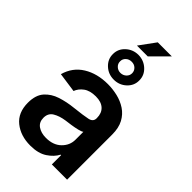

<svg xmlns="http://www.w3.org/2000/svg" viewBox="-280 -1006 1100 1100"><g transform="rotate(45 270.0 -456.5)"><path d="M204.6 11.2Q126 11.2 73.7 -30.8Q21.5 -72.8 21.5 -153.3Q21.5 -214.8 51.3 -248.8Q81.1 -282.7 128.4 -298.1Q175.8 -313.5 228.5 -318.8Q300.8 -326.7 332 -333.5Q363.3 -340.3 363.3 -368.2V-370.6Q363.3 -410.2 339.6 -432.1Q315.9 -454.1 271.5 -454.1Q224.1 -454.1 196.5 -433.6Q168.9 -413.1 159.2 -385.3L39.6 -402.3Q60.5 -476.6 122.6 -514.6Q184.6 -552.7 270.5 -552.7Q309.6 -552.7 348.9 -543.5Q388.2 -534.2 420.7 -512.9Q453.1 -491.7 472.7 -455.6Q492.2 -419.4 492.2 -365.2V0H368.7V-75.2H364.7Q347.2 -41 307.9 -14.9Q268.6 11.2 204.6 11.2ZM237.3 -83.5Q295.9 -83.5 330.1 -116.9Q364.3 -150.4 364.3 -195.8V-259.8Q356 -253.4 334 -248Q312 -242.7 287.6 -239Q263.2 -235.4 246.1 -233.4Q203.1 -227.1 174.3 -209.7Q145.5 -192.4 145.5 -155.3Q145.5 -119.6 171.4 -101.6Q197.3 -83.5 237.3 -83.5ZM231.9 -826.2 303.2 -923.8H417L319.3 -826.2ZM275.9 -594.2Q231.4 -594.2 200 -623.5Q168.5 -652.8 168.9 -694.3Q168.5 -735.8 200 -765.1Q231.4 -794.4 275.9 -794.9Q320.3 -794.4 351.8 -765.1Q383.3 -735.8 382.8 -694.3Q383.3 -652.8 351.8 -623.5Q320.3 -594.2 275.9 -594.2ZM275.9 -648.4Q296.4 -648.9 310.5 -662.1Q324.7 -675.3 324.7 -694.3Q324.7 -713.4 310.8 -726.8Q296.9 -740.2 275.9 -739.7Q255.4 -739.7 241.2 -726.6Q227.1 -713.4 227.5 -694.3Q227.1 -675.3 241.2 -661.9Q255.4 -648.4 275.9 -648.4Z"/></g></svg>

Font: Inter Tight SemiBold
Style: Regular
Weight: 600
Designer: Rasmus Andersson
Foundry: rsms
Version: Version 3.004; ttfautohint (v1.8.4.7-5d5b)